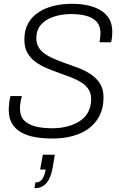

<svg xmlns="http://www.w3.org/2000/svg" viewBox="-20 -717 629 1009"><path d="M256 11Q206 11 164 3.5Q122 -4 91 -21.5Q60 -39 43 -68Q26 -97 26 -139Q26 -154 28 -173.5Q30 -193 35 -212H95Q91 -198 88 -181Q85 -164 85 -146Q85 -107 106.5 -84.5Q128 -62 166 -52.5Q204 -43 255 -43Q300 -43 337.5 -53.5Q375 -64 402.5 -83Q430 -102 444.5 -130.5Q459 -159 459 -196Q459 -226 445.5 -247Q432 -268 408.5 -283Q385 -298 356 -309.5Q327 -321 295 -332Q261 -344 227.5 -358Q194 -372 167 -391.5Q140 -411 124 -439.5Q108 -468 108 -508Q108 -559 128 -594.5Q148 -630 183.5 -653Q219 -676 263.5 -686.5Q308 -697 357 -697Q406 -697 445 -688Q484 -679 512.5 -660.5Q541 -642 555.5 -615Q570 -588 570 -551Q570 -539 569 -525.5Q568 -512 564 -495H503Q506 -511 507 -522.5Q508 -534 508 -543Q508 -594 469 -618.5Q430 -643 353 -643Q306 -643 264.5 -630Q223 -617 197 -589Q171 -561 171 -516Q171 -489 182 -470Q193 -451 212.5 -436.5Q232 -422 257 -411Q282 -400 309 -390Q346 -377 384 -363Q422 -349 453.5 -329Q485 -309 504.5 -279.5Q524 -250 524 -205Q524 -150 503.5 -109.5Q483 -69 446.5 -42Q410 -15 361 -2Q312 11 256 11ZM161 272 166 242Q188 242 201 225.5Q214 209 220 174H191L205 96H268L257 163Q250 201 237.5 225Q225 249 206.5 260.5Q188 272 161 272Z"/></svg>

Font: Archivo SemiCondensed ExtraLight
Style: Italic
Weight: 250
Width: 4
Italic angle: -10°
Designer: Hector Gatti
Foundry: Omnibus-Type
Version: Version 2.001